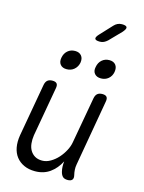

<svg xmlns="http://www.w3.org/2000/svg" viewBox="-146 -1094 892 1189"><g transform="rotate(15 300.0 -499.5)"><path d="M408 10Q387 10 376.5 0Q366 -10 361 -30Q357 -46 356.5 -62.5Q356 -79 358 -96Q333 -47 293 -18.5Q253 10 198 10Q158 10 127.5 -4Q97 -18 77.5 -43Q58 -68 51.5 -103Q45 -138 52 -181L112 -520Q116 -541 127.5 -550.5Q139 -560 159 -560Q179 -560 187 -550.5Q195 -541 191 -520L135 -203Q131 -176 133.5 -151Q136 -126 147 -107Q158 -88 177 -76.5Q196 -65 224 -65Q251 -65 277.5 -80.5Q304 -96 325 -119.5Q346 -143 360.5 -171Q375 -199 379 -224L432 -520Q436 -541 447.5 -550.5Q459 -560 479 -560Q499 -560 507 -550.5Q515 -541 511 -520L437 -96Q434 -80 435 -63Q436 -46 440 -30Q445 -10 436.5 0Q428 10 408 10ZM444 -651Q417 -651 403 -667.5Q389 -684 395 -711Q400 -740 419.5 -757Q439 -774 467 -774Q494 -774 507.5 -757Q521 -740 516 -711Q511 -684 491.5 -667.5Q472 -651 444 -651ZM224 -651Q197 -651 183.5 -667.5Q170 -684 175 -711Q180 -740 199.5 -757Q219 -774 247 -774Q274 -774 288 -757Q302 -740 297 -711Q291 -684 271.5 -667.5Q252 -651 224 -651ZM379 -869Q351 -869 347.5 -879.5Q344 -890 365 -912L434 -986Q444 -997 456.5 -1003Q469 -1009 484 -1009Q512 -1009 516 -998Q520 -987 498 -963L427 -890Q416 -880 404.5 -874.5Q393 -869 379 -869Z"/></g></svg>

Font: Maple Mono NL Light
Style: Italic
Weight: 300
Italic angle: -10°
Monospace: yes
Designer: subframe7536
Version: Version 7.000